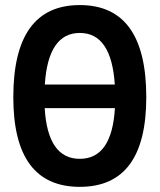

<svg xmlns="http://www.w3.org/2000/svg" viewBox="-20 -723 626 753"><path d="M293 9.8Q32.2 9.8 32.2 -341.8Q32.2 -703.1 293 -703.1Q553.7 -703.1 553.7 -341.8Q553.7 9.8 293 9.8ZM293 -593.8Q168.9 -593.8 155.8 -391.6H430.2Q417 -593.8 293 -593.8ZM293 -100.1Q418.9 -100.1 430.7 -298.8H155.3Q167 -100.1 293 -100.1Z"/></svg>

Font: Caskaydia Cove SemiBold
Style: Regular
Weight: 600
Monospace: yes
Designer: Aaron Bell
Foundry: Saja Typeworks
Version: Version 4.300; ttfautohint (v1.8.3)